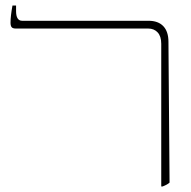

<svg xmlns="http://www.w3.org/2000/svg" viewBox="-20 -667 689 693"><path d="M562 -509Q562 -536 549 -550Q536 -564 515 -564H37Q26 -564 22 -569Q18 -574 18 -585Q18 -609 25 -647H38V-627Q38 -592 60 -592H516Q551 -592 569.5 -572.5Q588 -553 588 -516L592 -8Q585 -1 567 6H562Z"/></svg>

Font: Noto Serif Hebrew NarrowThin
Style: Regular
Weight: 250
Width: 4
Designer: Monotype Design Team
Foundry: Monotype Imaging Inc.
Version: Version 1.000